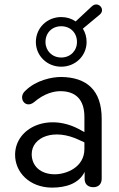

<svg xmlns="http://www.w3.org/2000/svg" viewBox="-20 -849 544 878"><path d="M217 9C283 9 341 -10 367 -63V-31C367 -7 382 7 407 7C431 7 445 -8 445 -32V-306C445 -436 377 -496 259 -497C217 -497 144 -482 96 -434C60 -403 95 -349 136 -382C181 -421 227 -433 259 -432C324 -431 366 -396 366 -314V-245L351 -253C206 -337 51 -267 49 -143C48 -62 114 8 217 9ZM260 -544C325 -544 376 -594 376 -657C376 -680 370 -700 359 -718L437 -783C464 -807 428 -846 400 -820L326 -751C307 -764 285 -771 260 -771C195 -771 144 -721 144 -657C144 -594 195 -544 260 -544ZM260 -586C218 -586 188 -617 188 -657C188 -699 218 -729 260 -729C302 -729 332 -699 332 -657C332 -617 302 -586 260 -586ZM125 -144C125 -222 227 -265 344 -208L366 -198V-168C366 -83 282 -52 231 -52C165 -52 125 -90 125 -144Z"/></svg>

Font: SN Pro Book
Style: Regular
Weight: 350
Designer: Tobias Whetton
Foundry: Supernotes
Version: Version 1.003;Glyphs 3.3 (3324)